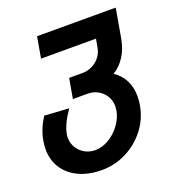

<svg xmlns="http://www.w3.org/2000/svg" viewBox="-130 -657 860 929"><g transform="rotate(-20 300.0 -192.0)"><path d="M15 -22Q15 -41 19 -64Q28.5 -120.5 64.5 -177L190.5 -169Q145 -103.5 136.5 -55Q135 -46 135 -37Q135 -9.5 149 13.8Q163 37 187.2 50.8Q211.5 64.5 241 64.5Q276 64.5 310.5 44.2Q345 24 369.8 -9.5Q394.5 -43 401.5 -81Q403.5 -95 403.5 -102Q403.5 -131 389.5 -154.5Q375.5 -178 351.5 -191.5Q327.5 -205 298 -205H222.5L240.5 -307.5H308.5Q335.5 -307.5 359.2 -319Q383 -330.5 399 -351.2Q415 -372 419.5 -398L427.5 -441.5H144.5L163.5 -550H568.5L542 -398.5Q533 -349 509.2 -311.8Q485.5 -274.5 449.5 -252.5Q485 -228.5 503 -192.8Q521 -157 521 -111Q521 -88.5 516.5 -63.5Q505 1 464.5 53.5Q424 106 364.5 136Q305 166 238.5 166Q171 166 120.5 142.5Q70 119 42.5 76.5Q15 34 15 -22Z"/></g></svg>

Font: JuliaMono BoldItalic
Style: Regular
Weight: 700
Italic angle: -9°
Monospace: yes
Designer: cormullion
Foundry: corm
Version: Version 0.049; ttfautohint (v1.8.4)